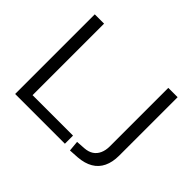

<svg xmlns="http://www.w3.org/2000/svg" viewBox="-147 -950 1202 1202"><g transform="rotate(45 454.0 -349.0)"><path d="M87.1 0V-705H169.5V-71.9H527.6V0ZM579.8 7.4 573.4 -62.1 633.8 -66.1Q668.1 -68.6 691 -83.5Q714 -98.5 726.1 -125.3Q738.2 -152.1 738.2 -187.9V-705H820.6V-187.3Q820.6 -129.6 800.7 -88.3Q780.9 -46.9 741.6 -24Q702.4 -1.1 644.8 3.4Z"/></g></svg>

Font: Nunito Sans 12pt ExtraLight
Style: Regular
Weight: 200
Version: Version 3.101;gftools[0.9.27]